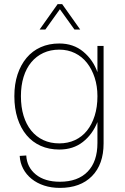

<svg xmlns="http://www.w3.org/2000/svg" viewBox="-20 -754 610 936"><path d="M272 162Q230 162 195 150.5Q160 139 134 118Q108 97 93 68.5Q78 40 76 6L108 4Q111 61 154.5 96.5Q198 132 272 132Q359 132 407 83Q455 34 455 -57V-159Q431 -99 384 -62Q337 -25 269 -25Q219 -25 178.5 -43Q138 -61 109.5 -95Q81 -129 65.5 -177Q50 -225 50 -285Q50 -344 65.5 -391Q81 -438 109.5 -472Q138 -506 178.5 -524Q219 -542 269 -542Q338 -542 386 -502Q434 -462 455 -402V-530H485V-55Q485 47 428.5 104.5Q372 162 272 162ZM269 -55Q311 -55 345.5 -71Q380 -87 404 -117Q428 -147 441.5 -189.5Q455 -232 455 -285Q455 -334 441.5 -375.5Q428 -417 404 -447.5Q380 -478 345.5 -495Q311 -512 269 -512Q226 -512 191.5 -496Q157 -480 132.5 -450.5Q108 -421 95 -379Q82 -337 82 -285Q82 -232 95 -189.5Q108 -147 132.5 -117Q157 -87 191.5 -71Q226 -55 269 -55ZM173 -610 261 -734H283L371 -610H343L272 -709L201 -610Z"/></svg>

Font: Geist Thin
Style: Regular
Weight: 400
Designer: Basement.studio, Andrés Briganti, Mateo Zaragoza
Foundry: Basement.studio, Vercel, Andrés Briganti, Guido Ferreyra, Mateo Zaragoza
Version: Version 1.401